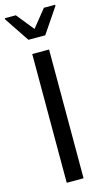

<svg xmlns="http://www.w3.org/2000/svg" viewBox="-142 -947 543 991"><g transform="rotate(-15 129.5 -451.5)"><path d="M84 0V-688H174V0ZM84 -764 -5 -897V-903H54L129 -810L204 -903H264V-897L174 -764Z"/></g></svg>

Font: Saira Semi Condensed
Style: Regular
Weight: 400
Width: 4
Designer: Hector Gatti with collaboration of the Omnibus-Type team
Foundry: Omnibus-Type
Version: Version 1.001; ttfautohint (v1.8)